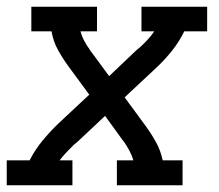

<svg xmlns="http://www.w3.org/2000/svg" viewBox="-30 -550 650 570"><path d="M-10 0V-74H58Q73 -104 95.5 -131.5Q118 -159 143 -183L235 -269L174 -352Q157 -375 142.5 -401Q128 -427 123 -457H63V-530H258V-457H209Q213 -442 220.5 -428Q228 -414 237 -402V-401Q238 -400 239 -398.5Q240 -397 241 -396L294 -324L375 -401Q378 -403 380.5 -405.5Q383 -408 386 -410Q386 -410 386 -410Q386 -410 386 -410Q398 -421 408.5 -432.5Q419 -444 428 -457H390V-530H585V-457H517Q502 -426 480 -398.5Q458 -371 432 -347L340 -261L401 -178Q418 -155 432.5 -129Q447 -103 453 -74H512V0H317V-74H366Q362 -88 354.5 -102Q347 -116 339 -128L338 -129Q337 -130 336 -131.5Q335 -133 334 -134L282 -206L200 -129Q197 -127 194.5 -124.5Q192 -122 189 -120Q189 -120 189 -120Q189 -120 189 -120Q178 -109 167 -97.5Q156 -86 147 -74H185V0Z"/></svg>

Font: Iosevka Curly Slab ExObl
Style: Regular
Weight: 400
Width: 7
Italic angle: -9°
Monospace: yes
Designer: Belleve Invis
Foundry: Belleve Invis
Version: Version 11.1.0; ttfautohint (v1.8.3)